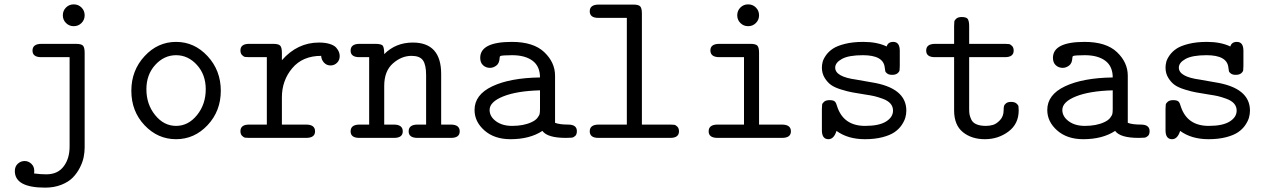

<svg xmlns="http://www.w3.org/2000/svg" viewBox="-20 -632 5815 880"><path d="M48 152Q48 131 61.5 118.5Q75 106 93 106Q110 106 123.5 118.5Q137 131 137 151Q137 160 136 163Q166 167 192 167Q246 167 273 129Q299 94 299 39V-370H169Q129 -370 129 -400Q129 -431 170 -431H328Q353 -431 360.5 -422.5Q368 -414 368 -390V44Q368 65 363.5 88Q359 111 346 136.5Q333 162 313.5 182Q294 202 261 215Q228 228 187 228Q48 228 48 152ZM282.5 -526.5Q268 -541 268 -562Q268 -583 282.5 -597.5Q297 -612 318 -612Q339 -612 353.5 -597.5Q368 -583 368 -562Q368 -541 353.5 -526.5Q339 -512 318 -512Q297 -512 282.5 -526.5Z M582 -216Q582 -309 642.5 -374.5Q703 -440 787 -440Q871 -440 931.5 -374.5Q992 -309 992 -216Q992 -123 931.5 -58.5Q871 6 787 6Q703 6 642.5 -58Q582 -122 582 -216ZM651 -223Q651 -154 691 -104.5Q731 -55 787 -55Q843 -55 883 -104.5Q923 -154 923 -223Q923 -290 882.5 -334.5Q842 -379 787 -379Q732 -379 691.5 -334.5Q651 -290 651 -223Z M1082 -31Q1082 -61 1122 -61H1203V-370H1122Q1110 -370 1103.5 -371Q1097 -372 1089.5 -379.5Q1082 -387 1082 -401Q1082 -431 1122 -431H1232Q1257 -431 1264.5 -422.5Q1272 -414 1272 -390V-356Q1343 -437 1442 -437Q1471 -437 1491.5 -430.5Q1512 -424 1521 -413.5Q1530 -403 1533.5 -393.5Q1537 -384 1537 -375Q1537 -356 1524.5 -344Q1512 -332 1495 -332Q1477 -332 1465 -345Q1453 -358 1452 -376Q1367 -376 1319.5 -319.5Q1272 -263 1272 -186V-61H1383Q1424 -61 1424 -30Q1424 0 1383 0H1122Q1110 0 1103.5 -1Q1097 -2 1089.5 -9.5Q1082 -17 1082 -31Z M1587 -30Q1587 -61 1628 -61H1672V-370H1627Q1587 -370 1587 -400Q1587 -431 1628 -431H1701Q1729 -431 1735 -421.5Q1741 -412 1741 -384Q1794 -437 1872 -437Q2002 -437 2002 -293V-61H2046Q2087 -61 2087 -30Q2087 0 2047 0H1894Q1853 0 1853 -30Q1853 -61 1894 -61H1933V-288Q1933 -335 1918.5 -355.5Q1904 -376 1866 -376Q1820 -376 1780.5 -341Q1741 -306 1741 -238V-61H1785Q1826 -61 1826 -30Q1826 0 1786 0H1627Q1587 0 1587 -30Z M2155 -128Q2155 -198 2236.5 -236.5Q2318 -275 2455 -277Q2455 -328 2421 -353.5Q2387 -379 2327 -379Q2305 -379 2291 -378Q2276 -377 2273 -375Q2270 -373 2270 -367Q2269 -342 2255 -331.5Q2241 -321 2226 -321Q2207 -321 2194 -333Q2181 -345 2181 -367Q2181 -440 2326 -440Q2425 -440 2474.5 -393Q2524 -346 2524 -285V-69Q2545 -61 2584 -61Q2624 -61 2624 -31Q2624 -16 2616.5 -9Q2609 -2 2600.5 -1Q2592 0 2574 0Q2489 0 2466 -32Q2408 6 2320 6Q2246 6 2200.5 -34Q2155 -74 2155 -128ZM2224 -128Q2224 -98 2253 -76.5Q2282 -55 2327 -55Q2380 -55 2416 -72Q2434 -80 2443 -91.5Q2452 -103 2453.5 -111Q2455 -119 2455 -134V-218Q2348 -215 2286 -190Q2224 -165 2224 -128Z M2683 -30Q2683 -61 2724 -61H2853V-550H2723Q2683 -550 2683 -580Q2683 -611 2724 -611H2882Q2907 -611 2914.5 -602.5Q2922 -594 2922 -570V-61H3052Q3064 -61 3070.5 -60Q3077 -59 3084.5 -51.5Q3092 -44 3092 -30Q3092 0 3052 0H2723Q2683 0 2683 -30Z M3228 -30Q3228 -61 3269 -61H3390V-370H3277Q3236 -370 3236 -401Q3236 -431 3277 -431H3419Q3444 -431 3451.5 -422.5Q3459 -414 3459 -390V-61H3564Q3605 -61 3605 -30Q3605 0 3564 0H3269Q3228 0 3228 -30ZM3373.5 -526.5Q3359 -541 3359 -562Q3359 -583 3373.5 -597.5Q3388 -612 3409 -612Q3430 -612 3444.5 -597.5Q3459 -583 3459 -562Q3459 -541 3444.5 -526.5Q3430 -512 3409 -512Q3388 -512 3373.5 -526.5Z M3747 -35V-132Q3747 -145 3748 -152Q3749 -159 3757.5 -166Q3766 -173 3782 -173Q3800 -173 3806.5 -166.5Q3813 -160 3817 -144Q3846 -55 3945 -55Q4009 -55 4041 -75Q4073 -95 4073 -125Q4073 -144 4061 -157.5Q4049 -171 4025.5 -179.5Q4002 -188 3986.5 -191.5Q3971 -195 3944 -199Q3908 -205 3887.5 -208.5Q3867 -212 3836 -221.5Q3805 -231 3788.5 -243Q3772 -255 3759.5 -275.5Q3747 -296 3747 -322Q3747 -335 3750.5 -348.5Q3754 -362 3766 -379Q3778 -396 3797.5 -409Q3817 -422 3853 -431Q3889 -440 3937 -440Q4000 -440 4044 -419Q4050 -440 4074 -440Q4104 -440 4104 -399V-330Q4104 -317 4103 -310Q4102 -303 4093.5 -296Q4085 -289 4069 -289Q4055 -289 4047 -294.5Q4039 -300 4037.5 -306Q4036 -312 4035 -323Q4029 -379 3935 -379Q3870 -379 3839 -362Q3808 -345 3808 -322Q3808 -280 3905 -267Q3912 -266 3973 -255Q4134 -230 4134 -125Q4134 -109 4129.5 -93Q4125 -77 4112.5 -58.5Q4100 -40 4079.5 -26Q4059 -12 4024 -3Q3989 6 3944 6Q3866 6 3814 -32Q3802 6 3777 6Q3747 6 3747 -35Z M4225 -400Q4225 -431 4266 -431H4353V-513Q4353 -526 4354 -533Q4355 -540 4363.5 -547Q4372 -554 4388 -554Q4411 -554 4416.5 -543.5Q4422 -533 4422 -513V-431H4586Q4598 -431 4604.5 -430Q4611 -429 4618.5 -421.5Q4626 -414 4626 -400Q4626 -370 4586 -370H4422V-132Q4422 -118 4423.5 -108.5Q4425 -99 4431.5 -84.5Q4438 -70 4455 -62.5Q4472 -55 4499 -55Q4515 -55 4531 -59.5Q4547 -64 4563.5 -81.5Q4580 -99 4580 -127Q4580 -138 4581.5 -145Q4583 -152 4591 -158.5Q4599 -165 4614 -165Q4630 -165 4638.5 -158Q4647 -151 4648 -144.5Q4649 -138 4649 -126Q4649 -64 4602 -29Q4555 6 4494 6Q4433 6 4393 -26.5Q4353 -59 4353 -126V-370H4265Q4225 -370 4225 -400Z M4780 -128Q4780 -198 4861.5 -236.5Q4943 -275 5080 -277Q5080 -328 5046 -353.5Q5012 -379 4952 -379Q4930 -379 4916 -378Q4901 -377 4898 -375Q4895 -373 4895 -367Q4894 -342 4880 -331.5Q4866 -321 4851 -321Q4832 -321 4819 -333Q4806 -345 4806 -367Q4806 -440 4951 -440Q5050 -440 5099.5 -393Q5149 -346 5149 -285V-69Q5170 -61 5209 -61Q5249 -61 5249 -31Q5249 -16 5241.5 -9Q5234 -2 5225.5 -1Q5217 0 5199 0Q5114 0 5091 -32Q5033 6 4945 6Q4871 6 4825.5 -34Q4780 -74 4780 -128ZM4849 -128Q4849 -98 4878 -76.5Q4907 -55 4952 -55Q5005 -55 5041 -72Q5059 -80 5068 -91.5Q5077 -103 5078.5 -111Q5080 -119 5080 -134V-218Q4973 -215 4911 -190Q4849 -165 4849 -128Z M5322 -35V-132Q5322 -145 5323 -152Q5324 -159 5332.5 -166Q5341 -173 5357 -173Q5375 -173 5381.5 -166.5Q5388 -160 5392 -144Q5421 -55 5520 -55Q5584 -55 5616 -75Q5648 -95 5648 -125Q5648 -144 5636 -157.5Q5624 -171 5600.5 -179.5Q5577 -188 5561.5 -191.5Q5546 -195 5519 -199Q5483 -205 5462.5 -208.5Q5442 -212 5411 -221.5Q5380 -231 5363.5 -243Q5347 -255 5334.5 -275.5Q5322 -296 5322 -322Q5322 -335 5325.5 -348.5Q5329 -362 5341 -379Q5353 -396 5372.5 -409Q5392 -422 5428 -431Q5464 -440 5512 -440Q5575 -440 5619 -419Q5625 -440 5649 -440Q5679 -440 5679 -399V-330Q5679 -317 5678 -310Q5677 -303 5668.5 -296Q5660 -289 5644 -289Q5630 -289 5622 -294.5Q5614 -300 5612.5 -306Q5611 -312 5610 -323Q5604 -379 5510 -379Q5445 -379 5414 -362Q5383 -345 5383 -322Q5383 -280 5480 -267Q5487 -266 5548 -255Q5709 -230 5709 -125Q5709 -109 5704.5 -93Q5700 -77 5687.5 -58.5Q5675 -40 5654.5 -26Q5634 -12 5599 -3Q5564 6 5519 6Q5441 6 5389 -32Q5377 6 5352 6Q5322 6 5322 -35Z"/></svg>

Font: CMU Typewriter Text
Style: Regular
Weight: 500
Monospace: yes
Version: Version 0.7.0